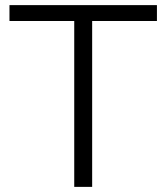

<svg xmlns="http://www.w3.org/2000/svg" viewBox="-20 -730 649 750"><path d="M593 -648H340V0H270V-648H17V-710H593Z"/></svg>

Font: Boldmen
Style: Regular
Weight: 400
Designer: Matt McInerney, Pablo Impallari, Rodrigo Fuenzalida
Foundry: LIVING CONCEPT
Version: Version 1.000